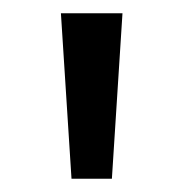

<svg xmlns="http://www.w3.org/2000/svg" viewBox="-20 -790 278 290"><path d="M149 -520H88L72 -770H165Z"/></svg>

Font: Bitter Pro Medium
Style: Regular
Weight: 500
Designer: Sol Matas, and Bitter project Authors
Foundry: Sol Matas
Version: Version 1.010